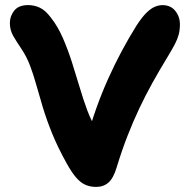

<svg xmlns="http://www.w3.org/2000/svg" viewBox="-20 -731 744 763"><path d="M362 11.8Q339.6 11.8 320.4 3.8Q301.2 -4.2 283.1 -24.8Q265 -45.4 244.4 -82.8Q208.8 -147 186.6 -202.1Q164.4 -257.2 150 -305.1Q135.6 -353 124.2 -393.9Q112.8 -434.8 99.2 -470.7Q85.6 -506.6 64.6 -537.6Q47 -563.6 33.1 -587.2Q19.2 -610.8 19.2 -639.6Q19.2 -667.4 36.8 -689.1Q54.4 -710.8 92 -710.8Q116.2 -710.8 138.4 -700.4Q160.6 -690 182.4 -660.8Q209.6 -626.2 229.5 -580.7Q249.4 -535.2 265.6 -484.6Q281.8 -434 296.5 -384.3Q311.2 -334.6 327.2 -291.6Q343.2 -248.6 363.8 -218.6L321.8 -170Q358.6 -304 409.4 -417.1Q460.2 -530.2 523.2 -630.6Q545.2 -664.2 562.8 -681.1Q580.4 -698 595.8 -704.3Q611.2 -710.6 625.8 -710.6Q658.4 -710.6 676.7 -687.6Q695 -664.6 695 -634.4Q695 -611.4 690 -593.1Q685 -574.8 674.8 -555.3Q664.6 -535.8 647.2 -507Q613.8 -452.4 585.9 -402.1Q558 -351.8 533.8 -300.6Q509.6 -249.4 487.1 -192Q464.6 -134.6 443.6 -65.8Q431.2 -23.8 411.5 -6Q391.8 11.8 362 11.8Z"/></svg>

Font: Shantell Sans Light
Style: Regular
Weight: 300
Designer: Stephen Nixon, Anya Danilova, Shantell Martin
Foundry: Arrow Type
Version: Version 1.011;[c5ecc13dd]